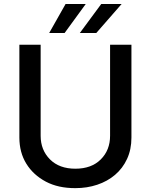

<svg xmlns="http://www.w3.org/2000/svg" viewBox="-20 -958 778 990"><path d="M189.6 -727.3V-257.8Q189.6 -184.3 237.9 -136Q285.9 -88.1 368.6 -88.1Q451.7 -88.1 499.6 -136Q547.6 -183.9 547.6 -257.8V-727.3H657.7V-248.9Q657.7 -187.1 635.1 -138.5Q612.6 -89.8 573.3 -56.5Q534.1 -23.1 481.5 -5.5Q429 12.1 368.6 12.1Q324.2 12.1 286.6 3.9Q248.9 -4.3 216.6 -21.3Q151.6 -55.8 115.8 -113.8Q79.9 -171.9 79.9 -248.9V-727.3ZM391.7 -788 502.1 -937.5H607.2L476.6 -788ZM233.7 -788 318.2 -937.5H422.2L313.2 -788Z"/></svg>

Font: Inter P Medium
Style: Regular
Weight: 500
Designer: Rasmus Andersson
Foundry: rsms
Version: Version 3.018;git-588b23468